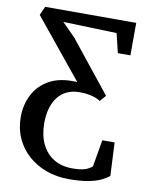

<svg xmlns="http://www.w3.org/2000/svg" viewBox="-89 -617 715 930"><g transform="rotate(10 269.0 -152.0)"><path d="M312.7 248.9Q254.3 248.9 203.5 230.5Q152.7 212 114.3 178.1Q75.9 144.1 54.4 96.8Q33 49.6 33 -7.9Q33 -67.7 58.8 -118.1Q84.6 -168.5 137.7 -197.4Q190.9 -226.4 273.4 -221.3L37.8 -510.1L56.7 -553.2H504.7L504.3 -393.4H442.6L419.6 -488.1L156.1 -496.6L220.9 -431.6L422.3 -179.7L396 -150.1Q386.4 -156.9 372 -162.5Q357.5 -168.1 338 -171.5Q318.6 -174.9 292.9 -174.9Q258.7 -174.9 232.1 -162.5Q205.6 -150.2 187.3 -127Q169 -103.8 159.7 -71.3Q150.3 -38.8 150.3 1.7Q150.3 60.6 170.9 104Q191.6 147.3 229.7 170.9Q267.9 194.4 320.6 194.7Q358.5 194.8 380.8 188.3Q403.1 181.8 419.1 167.6L441.8 35.2H502.2L510.1 199.2Q495.8 210.5 472.6 222.1Q449.3 233.7 410.8 241.3Q372.4 248.9 312.7 248.9Z"/></g></svg>

Font: Merriweather Light
Style: Regular
Weight: 300
Version: Version 2.100